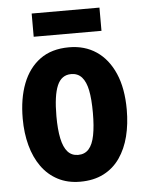

<svg xmlns="http://www.w3.org/2000/svg" viewBox="-52 -755 615 807"><g transform="rotate(-5 255.5 -351.0)"><path d="M475 -275Q475 -214 462 -162.5Q449 -111 422 -72Q395 -33 353 -11.5Q311 10 254 10Q201 10 160 -11.5Q119 -33 91.5 -71.5Q64 -110 50 -162Q36 -214 36 -275Q36 -360 60.5 -423Q85 -486 133.5 -521.5Q182 -557 256 -557Q322 -557 371 -524Q420 -491 447.5 -428Q475 -365 475 -275ZM178 -273Q178 -217 186 -179Q194 -141 211 -122Q228 -103 255 -103Q283 -103 300 -122Q317 -141 324.5 -179.5Q332 -218 332 -274Q332 -332 324.5 -369Q317 -406 300 -425Q283 -444 255 -444Q214 -444 196 -402Q178 -360 178 -273ZM398 -712V-614H112V-712Z"/></g></svg>

Font: Noto Sans Display Condensed
Style: Bold
Weight: 700
Width: 3
Designer: Monotype Design Team
Foundry: Monotype Imaging Inc.
Version: Version 2.003